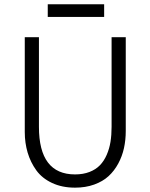

<svg xmlns="http://www.w3.org/2000/svg" viewBox="-20 -863 699 893"><path d="M202.1 -784.2V-843.3H464.4V-784.2ZM329.1 9.8Q268.6 9.8 222.2 -12Q175.8 -33.7 148.9 -70.8Q122.1 -107.9 108.6 -153.1Q95.2 -198.2 95.2 -249V-689.9H161.1V-272.9Q161.1 -51.8 329.1 -51.8Q366.7 -51.8 396.2 -63.2Q425.8 -74.7 444.8 -94.5Q463.9 -114.3 476.3 -142.8Q488.8 -171.4 493.9 -203.4Q499 -235.4 499 -272.9V-689.9H564.9V-253.9Q564.9 -211.9 556.6 -174.1Q548.3 -136.2 530 -102.3Q511.7 -68.4 484.9 -43.7Q458 -19 418 -4.6Q377.9 9.8 329.1 9.8Z"/></svg>

Font: HK Grotesk Light
Style: Regular
Weight: 300
Designer: Alfredo Marco Pradil and Stefan Peev
Foundry: Hanken Design Co.
Version: Version 1.045;PS 001.045;hotconv 1.0.88;makeotf.lib2.5.64775